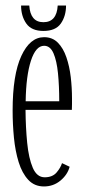

<svg xmlns="http://www.w3.org/2000/svg" viewBox="-20 -661 309 692"><path d="M138.5 11Q104 11 81.8 -13Q59.5 -37 47.2 -76.8Q35 -116.5 30.2 -165Q25.5 -213.5 25.5 -262.5Q25.5 -391.5 56.8 -459.2Q88 -527 139 -527Q169 -527 188.5 -507.2Q208 -487.5 219.2 -454.8Q230.5 -422 235 -383.2Q239.5 -344.5 239.5 -306.5Q239.5 -296 239.5 -285.5Q239.5 -275 239 -265H72Q72.5 -201.5 78 -146Q83.5 -90.5 98.2 -56.2Q113 -22 141 -22Q169 -22 183.8 -39.2Q198.5 -56.5 203.5 -73L231 -60Q223.5 -31.5 198 -10.2Q172.5 11 138.5 11ZM139 -496Q109 -496 91.5 -442.2Q74 -388.5 72.5 -296H193.5Q193.5 -351.5 189 -396.8Q184.5 -442 172.8 -469Q161 -496 139 -496ZM136.5 -549.5Q93.5 -549.5 74.8 -576.2Q56 -603 56 -641H85.5Q89.5 -581 136.5 -581Q184.5 -581 188 -641H218Q218 -603 199.2 -576.2Q180.5 -549.5 136.5 -549.5Z"/></svg>

Font: Imbue 10pt ExtraLight
Style: Regular
Weight: 200
Designer: Tyler Finck
Foundry: Etcetera Type Company
Version: Version 1.102; ttfautohint (v1.8.3)